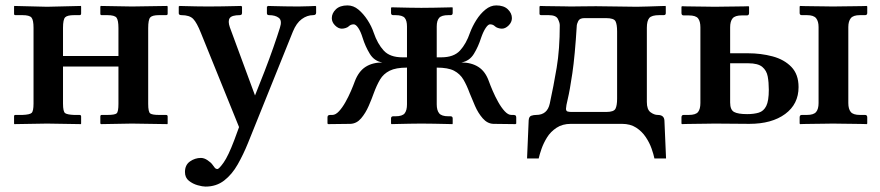

<svg xmlns="http://www.w3.org/2000/svg" viewBox="-20 -458 3253 710"><path d="M104 -355Q104 -384 96.5 -393Q89 -402 63 -402H37Q32 -402 32 -407V-434L33 -436L154 -433L279 -436L280 -434V-408Q280 -402 274 -402H254Q229 -402 221 -394Q213 -386 213 -355V-251H418V-354Q418 -383 411 -392.5Q404 -402 377 -402H356Q351 -402 351 -407V-434L353 -436L468 -434L598 -436L600 -434V-407Q600 -402 594 -402H568Q543 -402 535.5 -393.5Q528 -385 528 -354V-74Q528 -44 535.5 -38.5Q543 -33 568 -33H594Q600 -33 600 -27V-1L599 1L468 -1L354 1L351 -1V-27Q351 -33 356 -33H377Q405 -33 411.5 -39Q418 -45 418 -74V-212H213V-75Q213 -45 221 -39.5Q229 -34 254 -33H274Q280 -33 280 -27V-1L279 1L154 -1L33 1L32 -1V-28Q32 -33 37 -33H63Q90 -34 97 -40.5Q104 -47 104 -75Z M1063 -341 897 71Q880 113 859 150Q838 187 809 209.5Q780 232 740 232Q729 232 711 227Q693 222 678.5 210.5Q664 199 664 178Q664 152 682.5 139Q701 126 723 126Q735 126 747.5 134.5Q760 143 765 150Q770 157 774 162Q778 167 784 167Q790 167 807 143Q824 119 846 61L864 12L723 -336Q708 -374 694.5 -388Q681 -402 651 -402Q641 -402 641 -409V-434L644 -436Q644 -436 662 -435.5Q680 -435 704.5 -434.5Q729 -434 750 -434Q774 -434 802 -434.5Q830 -435 850.5 -435.5Q871 -436 871 -436L875 -434V-410Q875 -405 872 -403.5Q869 -402 867 -402Q837 -402 829.5 -391Q822 -380 830 -357L923 -105Q940 -147 958 -193.5Q976 -240 991 -283Q1006 -326 1015 -355Q1024 -382 1011 -392Q998 -402 975 -402Q967 -402 967 -409V-433L971 -436Q971 -436 990 -435.5Q1009 -435 1035 -434.5Q1061 -434 1083 -434Q1102 -434 1124.5 -435Q1147 -436 1147 -436L1149 -434V-411Q1149 -402 1138 -402Q1116 -402 1096 -387.5Q1076 -373 1063 -341Z M1595 -208V-72Q1595 -50 1604 -39Q1613 -28 1638 -28H1646Q1654 -28 1654 -20V-1L1653 1Q1653 1 1632.5 0.5Q1612 0 1585 -0.5Q1558 -1 1538 -1Q1521 -1 1494.5 -0.5Q1468 0 1448 0.5Q1428 1 1428 1L1426 -1V-20Q1426 -28 1434 -28H1442Q1468 -28 1476.5 -39Q1485 -50 1485 -72V-208Q1444 -208 1421 -196.5Q1398 -185 1385.5 -164Q1373 -143 1362 -113Q1355 -93 1343.5 -66.5Q1332 -40 1315.5 -20.5Q1299 -1 1276 0L1194 1L1191 -1V-24Q1191 -30 1194.5 -31.5Q1198 -33 1201 -33H1209Q1221 -33 1233.5 -46.5Q1246 -60 1257.5 -80.5Q1269 -101 1278 -122Q1287 -143 1292 -157Q1306 -194 1331.5 -210.5Q1357 -227 1394 -227Q1364 -232 1347.5 -259Q1331 -286 1321 -318Q1314 -341 1305 -354.5Q1296 -368 1288 -368Q1277 -368 1270 -361Q1266 -357 1258.5 -354.5Q1251 -352 1244 -352Q1231 -352 1219 -364Q1207 -376 1207 -391Q1207 -409 1222 -423.5Q1237 -438 1265 -438Q1287 -438 1305.5 -422.5Q1324 -407 1339 -384Q1354 -361 1362 -337Q1376 -296 1399 -271Q1422 -246 1468 -246H1485V-360Q1485 -382 1476.5 -392Q1468 -402 1442 -402H1434Q1426 -402 1426 -410V-429L1428 -431Q1428 -431 1448 -430.5Q1468 -430 1494.5 -429.5Q1521 -429 1538 -429Q1558 -429 1585 -429.5Q1612 -430 1632.5 -430.5Q1653 -431 1653 -431L1654 -429V-410Q1654 -402 1646 -402H1638Q1613 -402 1604 -392Q1595 -382 1595 -360V-246H1612Q1658 -246 1681 -271Q1704 -296 1718 -337Q1727 -361 1741.5 -384Q1756 -407 1775 -422.5Q1794 -438 1815 -438Q1843 -438 1858 -423.5Q1873 -409 1873 -391Q1873 -376 1861 -364Q1849 -352 1836 -352Q1829 -352 1821.5 -354.5Q1814 -357 1810 -361Q1803 -368 1792 -368Q1785 -368 1776 -354.5Q1767 -341 1759 -318Q1749 -286 1732.5 -259Q1716 -232 1686 -227Q1723 -227 1749 -210.5Q1775 -194 1788 -157Q1793 -143 1802 -122Q1811 -101 1822.5 -80.5Q1834 -60 1846.5 -46.5Q1859 -33 1871 -33H1879Q1882 -33 1885.5 -31.5Q1889 -30 1889 -24V-1L1886 1L1804 0Q1782 -1 1765 -20.5Q1748 -40 1736.5 -66.5Q1725 -93 1717 -113Q1706 -143 1693.5 -164Q1681 -185 1659 -196.5Q1637 -208 1595 -208Z M2091 0Q2060 0 2038 14.5Q2016 29 2003 50Q1990 71 1982.5 92.5Q1975 114 1972 128H1929L1935 -13Q1936 -27 1944.5 -30Q1953 -33 1963 -33Q2004 -33 2013 -75Q2027 -139 2038.5 -207.5Q2050 -276 2050 -365Q2050 -374 2043 -388Q2036 -402 2009 -402H1982Q1975 -402 1975 -407V-434L1978 -436Q1978 -436 1993 -435.5Q2008 -435 2028.5 -435Q2049 -435 2067 -434.5Q2085 -434 2091 -434Q2105 -434 2130.5 -434.5Q2156 -435 2184 -435Q2216 -435 2260.5 -434Q2305 -433 2335 -433Q2352 -433 2377 -434Q2402 -435 2421.5 -435.5Q2441 -436 2441 -436L2442 -434V-409Q2442 -402 2434 -402H2418Q2390 -402 2381 -391.5Q2372 -381 2372 -355V-81Q2372 -53 2385.5 -43Q2399 -33 2412 -33Q2436 -33 2437 -12L2443 128H2400Q2397 113 2389.5 91.5Q2382 70 2368 49Q2354 28 2332.5 14Q2311 0 2280 0ZM2073 -56Q2073 -47 2079.5 -45.5Q2086 -44 2093 -44H2222Q2250 -44 2256 -56Q2262 -68 2262 -93V-342Q2262 -368 2256 -379.5Q2250 -391 2221 -391H2141Q2123 -391 2118 -379.5Q2113 -368 2113 -365Q2106 -251 2096.5 -187Q2087 -123 2080 -94Q2073 -65 2073 -56Z M3007 -358Q3007 -379 2998 -390.5Q2989 -402 2964 -402H2945Q2937 -402 2937 -410V-434L2939 -436Q2939 -436 2952.5 -435.5Q2966 -435 2986 -435Q3006 -435 3026.5 -434.5Q3047 -434 3060 -434Q3075 -434 3096 -434.5Q3117 -435 3137.5 -435Q3158 -435 3171.5 -435.5Q3185 -436 3185 -436L3187 -434V-410Q3187 -402 3179 -402H3160Q3135 -402 3126 -390.5Q3117 -379 3117 -358V-77Q3117 -55 3126 -44Q3135 -33 3160 -33H3179Q3187 -33 3187 -24V-1L3185 1Q3185 1 3171.5 0.5Q3158 0 3137.5 0Q3117 0 3096 -0.5Q3075 -1 3060 -1Q3047 -1 3026.5 -0.5Q3006 0 2986 0Q2966 0 2952.5 0.5Q2939 1 2939 1L2937 -1V-24Q2937 -33 2945 -33H2964Q2989 -33 2998 -44Q3007 -55 3007 -77ZM2570 -77V-357Q2570 -379 2561.5 -390Q2553 -401 2527 -401H2508Q2500 -401 2500 -410V-433L2502 -435Q2502 -435 2515.5 -434.5Q2529 -434 2549 -434Q2569 -434 2589.5 -433.5Q2610 -433 2623 -433Q2638 -433 2659 -433.5Q2680 -434 2700.5 -434Q2721 -434 2734.5 -434.5Q2748 -435 2748 -435L2750 -433V-410Q2750 -401 2742 -401H2723Q2698 -401 2689 -390Q2680 -379 2680 -357V-261H2746Q2794 -261 2837 -249.5Q2880 -238 2906.5 -210.5Q2933 -183 2933 -136Q2933 -73 2883.5 -36.5Q2834 0 2751 0L2623 -1Q2610 -1 2589.5 -0.5Q2569 0 2549 0Q2529 0 2515.5 0.5Q2502 1 2502 1L2500 -1V-24Q2500 -33 2508 -33H2527Q2553 -33 2561.5 -44Q2570 -55 2570 -77ZM2823 -126Q2823 -153 2819 -175Q2815 -197 2799 -210.5Q2783 -224 2747 -224H2680V-79Q2680 -52 2694.5 -44Q2709 -36 2743 -36Q2768 -36 2786 -41.5Q2804 -47 2813.5 -66Q2823 -85 2823 -126Z"/></svg>

Font: Libertinus Serif SemiBold
Style: Regular
Weight: 600
Designer: Philipp H. Poll, Khaled Hosny
Foundry: Caleb Maclennan
Version: Version 7.051;RELEASE